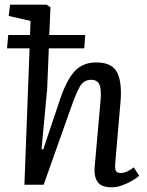

<svg xmlns="http://www.w3.org/2000/svg" viewBox="-20 -787 627 818"><path d="M456 11Q411 11 395.5 -12.5Q380 -36 383 -72L408 -354Q413 -407 403.5 -427Q394 -447 369 -447Q336 -447 319.5 -417Q303 -387 283 -330L166 0H84L106 -581H10L15 -638H108L110 -698L17 -719L23 -767H179L195 -756L190 -638H343L339 -581H188L181 -409L157 -152L164 -150L237 -367Q264 -447 298.5 -484Q333 -521 390 -521Q459 -521 480 -476.5Q501 -432 493 -348L471 -93Q469 -69 473.5 -59.5Q478 -50 494 -50Q520 -50 550 -74L573 -38Q562 -28 542 -16.5Q522 -5 499.5 3Q477 11 456 11Z"/></svg>

Font: Literata 12pt
Style: Italic
Weight: 400
Italic angle: -2°
Designer: Latin by Veronika Burian and Jose Scaglione. Greek by Irene Vlachou. Cyrillic by Vera Evstafieva
Foundry: TypeTogether
Version: Version 3.002